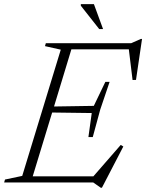

<svg xmlns="http://www.w3.org/2000/svg" viewBox="-43 -878 704 924"><path d="M442 25.5 405.5 0H-23L-19 -14L64 -31.5L249.5 -639L173.5 -656L177.5 -670H588L634.5 -690.5H640.5L611.5 -493.5L595 -493L577 -640.5H300.5L217 -365.5L408.5 -368.5L464 -484H484.5L439.5 -351L403.5 -218.5H382.5L398.5 -334L208 -336.5L114.5 -29.5H406.5L538 -180.5L550.5 -173L447.5 25.5ZM453 -738H434.5L346 -850.5V-858H409Z"/></svg>

Font: Newsreader 16pt Light
Style: Italic
Weight: 300
Italic angle: -17°
Designer: Hugues Gentile
Foundry: Production Type
Version: Version 1.003; ttfautohint (v1.8.3)